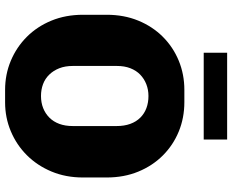

<svg xmlns="http://www.w3.org/2000/svg" viewBox="-99 -803 912 754"><g transform="rotate(90 357.0 -426.0)"><path d="M333 10Q272 10 218.5 -12.5Q165 -35 124.5 -75.5Q84 -116 61 -172Q38 -228 38 -296V-389Q38 -457 61 -513Q84 -569 124.5 -609.5Q165 -650 218.5 -672Q272 -694 333 -694H381Q443 -694 496.5 -672Q550 -650 590.5 -609.5Q631 -569 654 -513Q677 -457 677 -389V-296Q677 -228 653.5 -172Q630 -116 589.5 -75.5Q549 -35 495.5 -12.5Q442 10 382 10ZM357 -131Q383 -131 404.5 -139.5Q426 -148 442 -164Q458 -180 466.5 -203Q475 -226 475 -256V-428Q475 -458 466.5 -481.5Q458 -505 442 -521Q426 -537 404.5 -545Q383 -553 357 -553Q332 -553 310.5 -544.5Q289 -536 273 -520.5Q257 -505 248 -482Q239 -459 239 -429V-256Q239 -226 248 -203Q257 -180 273 -163.5Q289 -147 310.5 -139Q332 -131 357 -131ZM187 -770V-862H528V-770Z"/></g></svg>

Font: Chivo Medium ExtraBold
Style: Regular
Weight: 800
Version: Version 2.002